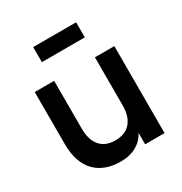

<svg xmlns="http://www.w3.org/2000/svg" viewBox="-178 -886 979 1032"><g transform="rotate(-30 312.0 -370.0)"><path d="M173.5 -660V-753.5H440V-660ZM180.5 -243Q180.5 -173.5 212.8 -135.8Q245 -98 306.5 -98Q368 -98 400.8 -135.5Q433.5 -173 433.5 -243V-540H554V0H433.5V-70.5Q423.5 -52 409.2 -36.5Q395 -21 375.5 -9.5Q356 2 331.2 8.5Q306.5 15 275 15Q226.5 15 187 1Q147.5 -13 119.2 -41.5Q91 -70 75.5 -113.8Q60 -157.5 60 -217.5V-540H180.5Z"/></g></svg>

Font: Vela Sans Bd
Style: Bold
Weight: 700
Designer: Principal design: Mikhail Sharanda - project Manrope.
Design modification: Ravid Balaliev
Foundry: Mikhail Sharanda
Version: Version 1.001